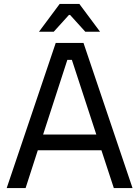

<svg xmlns="http://www.w3.org/2000/svg" viewBox="-20 -955 707 975"><path d="M178 -794 283 -935H383L488 -794H413L336 -879H330L253 -794ZM14 0 263 -737H404L653 0H558L495 -192H172L110 0ZM199 -272H469L345 -651H322Z"/></svg>

Font: Tomorrow
Style: Regular
Weight: 400
Designer: Tony de Marco, Monica Rizzolli
Foundry: Just in Type
Version: Version 2.002